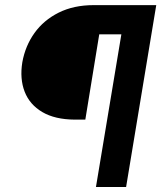

<svg xmlns="http://www.w3.org/2000/svg" viewBox="-20 -748 645 768"><path d="M518.6 -610.8H377L321.3 -269.5H279.3Q199.7 -270 149.2 -299.8Q98.6 -329.6 78.6 -381.3Q58.6 -433.1 69.3 -499Q81.1 -564.5 117.9 -616Q154.8 -667.5 214.8 -697.5Q274.9 -727.5 354.5 -727.5H538.1ZM363.8 0 484.9 -727.5H605L484.4 0Z"/></svg>

Font: Inter Tight
Style: Bold Italic
Weight: 700
Italic angle: -9.39999°
Designer: Rasmus Andersson
Foundry: rsms
Version: Version 3.004